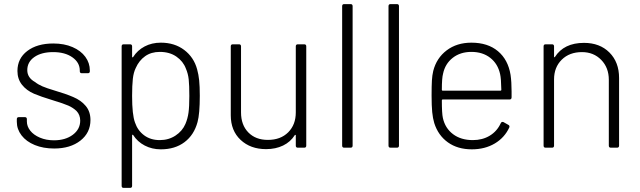

<svg xmlns="http://www.w3.org/2000/svg" viewBox="-20 -720 3119 936"><path d="M62 -126V-139Q62 -149 72 -149H101Q111 -149 111 -139V-128Q111 -104 127.5 -83Q144 -62 174.5 -49Q205 -36 243 -36Q299 -36 335 -63Q371 -90 371 -132Q371 -160 353 -179Q336 -195 313.5 -205Q291 -215 235 -232Q179 -249 146 -263Q109 -279 87 -307Q65 -335 65 -374Q65 -435 113 -471.5Q161 -508 240 -508Q293 -508 333.5 -490.5Q374 -473 396 -443Q418 -413 418 -376V-373Q418 -363 408 -363H379Q369 -363 369 -373V-376Q369 -415 333 -440.5Q297 -466 239 -466Q182 -466 147.5 -442Q113 -418 113 -378Q113 -341 151 -320Q166 -308 187 -299Q208 -290 245 -279Q300 -263 337 -247Q375 -231 398 -203.5Q421 -176 421 -135Q421 -73 372 -34.5Q323 4 244 4Q191 4 149.5 -13Q108 -30 85 -60Q62 -90 62 -126Z M573 186V-494Q573 -504 583 -504H614Q624 -504 624 -494V-443Q624 -441 625.5 -440.5Q627 -440 629 -442Q650 -475 685 -493.5Q720 -512 764 -512Q831 -512 878 -476.5Q925 -441 941 -382Q948 -357 951 -328Q954 -299 954 -253Q954 -165 943 -125Q926 -62 879.5 -27Q833 8 764 8Q721 8 685.5 -10.5Q650 -29 629 -62Q624 -65 624 -60V186Q624 196 614 196H583Q573 196 573 186ZM638 -123Q651 -84 682.5 -60.5Q714 -37 759 -37Q802 -37 835.5 -59Q869 -81 884 -116Q895 -142 899 -171Q903 -200 903 -252Q903 -304 900 -332.5Q897 -361 886 -386Q873 -421 840 -444Q807 -467 759 -467Q717 -467 687.5 -446Q658 -425 642 -389Q631 -367 627.5 -335Q624 -303 624 -252Q624 -161 638 -123Z M1105 -158V-494Q1105 -504 1115 -504H1145Q1155 -504 1155 -494V-172Q1155 -111 1190.5 -74.5Q1226 -38 1286 -38Q1348 -38 1385 -75Q1422 -112 1422 -172V-494Q1422 -504 1432 -504H1463Q1473 -504 1473 -494V-10Q1473 0 1463 0H1432Q1422 0 1422 -10V-60Q1422 -62 1420 -62.5Q1418 -63 1417 -61Q1396 -28 1360 -10.5Q1324 7 1277 7Q1201 7 1153 -38Q1105 -83 1105 -158Z M1648 -10V-690Q1648 -700 1658 -700H1689Q1699 -700 1699 -690V-10Q1699 0 1689 0H1658Q1648 0 1648 -10Z M1874 -10V-690Q1874 -700 1884 -700H1915Q1925 -700 1925 -690V-10Q1925 0 1915 0H1884Q1874 0 1874 -10Z M2097 -120Q2090 -143 2087 -173.5Q2084 -204 2084 -254Q2084 -302 2085.5 -327.5Q2087 -353 2092 -374Q2108 -437 2157.5 -474.5Q2207 -512 2278 -512Q2358 -512 2407.5 -470.5Q2457 -429 2469 -355Q2474 -320 2474 -274V-246Q2474 -235 2464 -235H2138Q2134 -235 2134 -231Q2134 -167 2139 -145Q2150 -95 2188.5 -66Q2227 -37 2285 -37Q2332 -37 2367.5 -58.5Q2403 -80 2421 -119Q2425 -128 2434 -125L2457 -112Q2466 -108 2463 -99Q2440 -49 2392 -20.5Q2344 8 2280 8Q2211 8 2163.5 -26Q2116 -60 2097 -120ZM2138 -278H2420Q2424 -278 2424 -282Q2423 -338 2418 -359Q2407 -409 2370 -438Q2333 -467 2278 -467Q2224 -467 2187 -438Q2150 -409 2140 -361Q2134 -340 2134 -282Q2134 -278 2138 -278Z M2630 -10V-494Q2630 -504 2640 -504H2671Q2681 -504 2681 -494V-444Q2681 -442 2682.5 -441Q2684 -440 2685 -442Q2729 -511 2827 -511Q2904 -511 2951 -464Q2998 -417 2998 -340V-10Q2998 0 2988 0H2958Q2948 0 2948 -10V-331Q2948 -390 2911 -428Q2874 -466 2817 -466Q2756 -466 2718.5 -429Q2681 -392 2681 -333V-10Q2681 0 2671 0H2640Q2630 0 2630 -10Z"/></svg>

Font: Barlow GEO Light
Style: Regular
Weight: 300
Designer: Jeremy Tribby
Foundry: Tribby Type
Version: Version 1.408